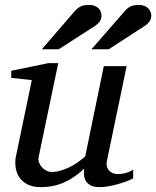

<svg xmlns="http://www.w3.org/2000/svg" viewBox="-20 -752 638 784"><path d="M523.9 -23.9Q514.6 -18.6 498.3 -12.2Q481.9 -5.9 462.9 -0.5Q443.8 4.9 424.1 8.5Q404.3 12.2 388.2 12.2Q359.9 12.2 346.2 2.7Q332.5 -6.8 327.4 -19.3Q322.3 -31.7 322.8 -44.4Q323.2 -57.1 323.2 -63Q283.7 -25.4 240.5 -6.6Q197.3 12.2 147 12.2Q112.3 12.2 90.3 0Q68.4 -12.2 57.1 -30.8Q45.9 -49.3 43.5 -71.3Q41 -93.3 44.9 -112.8L109.9 -424.8L25.9 -434.1V-462.9L176.8 -494.1H217.8L138.2 -112.8Q135.3 -100.1 139.4 -88.6Q143.6 -77.1 151.6 -68.6Q159.7 -60.1 169.9 -54.9Q180.2 -49.8 189.9 -49.8Q208 -49.8 226.3 -54.9Q244.6 -60.1 262.7 -68.8Q280.8 -77.6 297.4 -89.1Q314 -100.6 328.1 -113.8L403.8 -481.9H497.1L417 -97.2Q413.6 -81.5 417 -71Q420.4 -60.5 427.5 -53.7Q434.6 -46.9 443.6 -43.9Q452.6 -41 460.9 -41Q470.7 -41 486.8 -43.9Q502.9 -46.9 523.9 -59.1ZM394.5 -689Q394.5 -674.8 387.9 -665.3Q381.3 -655.8 370.6 -647.9L219.7 -550.8H150.9L285.6 -707Q295.4 -718.3 308.3 -725.1Q321.3 -731.9 343.8 -731.9Q356.9 -731.9 366.5 -728Q376 -724.1 382.3 -718Q388.7 -711.9 391.6 -704.1Q394.5 -696.3 394.5 -689ZM597.7 -689Q597.7 -674.8 591.1 -665.3Q584.5 -655.8 573.7 -647.9L423.8 -550.8H353.5L489.7 -707Q494.6 -712.9 500 -717.3Q505.4 -721.7 512 -725.1Q518.6 -728.5 527.1 -730.2Q535.6 -731.9 546.9 -731.9Q560.1 -731.9 569.6 -728Q579.1 -724.1 585.2 -718Q591.3 -711.9 594.5 -704.1Q597.7 -696.3 597.7 -689Z"/></svg>

Font: Charis SIL Phon
Style: Italic
Weight: 400
Italic angle: -11°
Foundry: SIL International
Version: Version 5.000